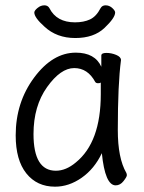

<svg xmlns="http://www.w3.org/2000/svg" viewBox="-20 -684 540 722"><path d="M187 18Q119 18 79 -32Q39 -82 39 -175Q39 -299 108.5 -392.5Q178 -486 265 -486Q337 -486 361 -433V-475Q361 -485 380 -485Q399 -485 417 -477.5Q435 -470 435 -458Q423 -368 423 -195Q423 -89 455 -34Q457 -30 457 -25Q457 -19 444.5 -3Q432 13 415 13Q375 13 363 -108Q335 -49 287 -15.5Q239 18 187 18ZM190 -42Q228 -42 265 -73Q359 -149 359 -330V-374Q357 -371 349 -371Q341 -371 338 -376Q310 -428 259 -428Q208 -428 157 -356.5Q106 -285 106 -180Q106 -42 190 -42ZM147 -584Q109 -618 109 -637Q109 -644 121 -654Q133 -664 147 -664Q160 -664 166 -653Q193 -600 262 -600Q295 -600 318.5 -611Q342 -622 358 -653Q364 -664 377 -664Q391 -664 402 -654Q413 -644 413 -637Q413 -617 373 -579Q333 -541 263 -541Q193 -541 147 -584Z"/></svg>

Font: LXGW WenKai Mono TC
Style: Regular
Weight: 400
Designer: LXGW / Fontworks Inc.
Foundry: LXGW / Fontworks Inc.
Version: Version 1.330